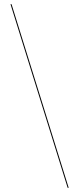

<svg xmlns="http://www.w3.org/2000/svg" viewBox="-20 -810 387 914"><path d="M35 -790 307 84H302L30 -790Z"/></svg>

Font: Hepta Slab Hairline
Style: Regular
Weight: 400
Designer: Michael LaGattuta
Foundry: Michael LaGattuta
Version: Version 1.100; ttfautohint (v1.8) -l 8 -r 50 -G 200 -x 14 -D